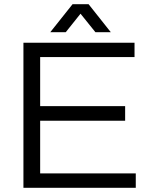

<svg xmlns="http://www.w3.org/2000/svg" viewBox="-20 -888 719 908"><path d="M217.8 -735.8 323.2 -868.2H398.9L503.9 -735.8H431.2L360.8 -823.2L291 -735.8ZM90.8 0V-686H616.2V-618.2H169.9V-386.2H571.8V-316.9H169.9V-67.9H622.1V0Z"/></svg>

Font: Archivo Light
Style: Regular
Weight: 300
Designer: Hector Gatti
Foundry: Omnibus-Type
Version: Version 2.001